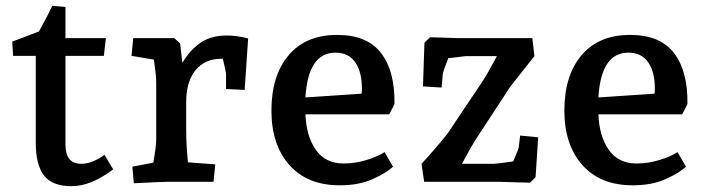

<svg xmlns="http://www.w3.org/2000/svg" viewBox="-20 -625 2428 660"><path d="M103 -133V-433H25L22 -482L57 -495L114 -517Q147 -577 160 -605L205 -601V-494H344L337 -433H205V-129Q205 -96 218 -79Q231 -62 260 -62Q279 -62 300 -70.5Q321 -79 339 -93L369 -43Q293 15 226 15Q159 15 131 -22Q103 -59 103 -133Z M435 -52 507 -66Q517 -122 517 -146V-343Q517 -364 509 -420L432 -433L438 -494H579L599 -476L607 -409Q632 -452 668.5 -477.5Q705 -503 760 -503Q793 -503 833 -493L821 -316L757 -319V-372Q757 -377 746 -423H741Q684 -423 652 -383.5Q620 -344 620 -274V-176Q620 -129 626 -67L720 -60L714 0H554Q535 0 440 5Z M913 -245Q913 -365 972 -435Q1031 -505 1139 -505Q1242 -505 1290 -442.5Q1338 -380 1336 -267L1318 -232H1030Q1033 -156 1066 -109.5Q1099 -63 1161 -63Q1201 -63 1240 -75Q1279 -87 1302 -102L1331 -52Q1309 -31 1261.5 -9.5Q1214 12 1148 12Q1037 12 975 -57.5Q913 -127 913 -245ZM1223 -303Q1224 -309 1224 -321Q1224 -378 1201 -411Q1178 -444 1133 -444Q1039 -444 1030 -290Z M1765 2 1698 0H1438L1429 -62Q1456 -91 1484 -124Q1512 -157 1520 -168L1643 -352Q1655 -370 1688 -432H1580Q1577 -432 1547 -428L1521 -425Q1504 -383 1502 -369L1498 -324L1434 -328L1439 -478L1458 -497L1493 -496L1552 -494H1810L1817 -432L1734 -327L1613 -142Q1598 -118 1568 -62H1679Q1686 -62 1744 -70Q1761 -109 1763 -118L1768 -159L1830 -153L1821 -16L1802 3Z M1920 -245Q1920 -365 1979 -435Q2038 -505 2146 -505Q2249 -505 2297 -442.5Q2345 -380 2343 -267L2325 -232H2037Q2040 -156 2073 -109.5Q2106 -63 2168 -63Q2208 -63 2247 -75Q2286 -87 2309 -102L2338 -52Q2316 -31 2268.5 -9.5Q2221 12 2155 12Q2044 12 1982 -57.5Q1920 -127 1920 -245ZM2230 -303Q2231 -309 2231 -321Q2231 -378 2208 -411Q2185 -444 2140 -444Q2046 -444 2037 -290Z"/></svg>

Font: Andada Pro SemiBold
Style: Regular
Weight: 600
Designer: Carolina Giovagnoli
Foundry: Huerta Tipografica
Version: Version 3.005